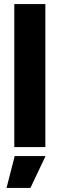

<svg xmlns="http://www.w3.org/2000/svg" viewBox="-20 -720 291 940"><path d="M12 200H129L203 44H52ZM50 -700V0H202V-700Z"/></svg>

Font: Unageo
Style: ExtraBold
Weight: 800
Designer: Richard Sepsi
Foundry: Richard Sepsi
Version: Version 2.000